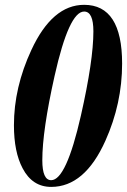

<svg xmlns="http://www.w3.org/2000/svg" viewBox="-20 -751 516 780"><path d="M476.1 -492.7Q476.1 -330.6 408.2 -179.2Q324.2 8.3 188 8.3Q111.3 8.3 71.8 -67.4Q36.6 -133.8 36.6 -242.2Q36.6 -395.5 107.4 -547.9Q192.4 -731.4 321.8 -731.4Q476.1 -731.4 476.1 -492.7ZM359.4 -623.5Q359.4 -704.1 321.8 -704.1Q260.3 -704.1 201.7 -442.4Q151.9 -219.7 151.9 -100.1Q151.9 -19 188 -19Q249 -19 308.6 -281.2Q359.4 -505.4 359.4 -623.5Z"/></svg>

Font: Dai Banna SIL Book
Style: BoldOblique
Weight: 700
Italic angle: -11°
Designer: Victor Gaultney
Foundry: SIL International
Version: Version 2.000